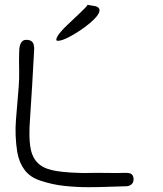

<svg xmlns="http://www.w3.org/2000/svg" viewBox="-20 -778 676 798"><path d="M57.6 -416Q60.5 -452.1 59.6 -487.3Q58.6 -522.5 59.6 -558.6Q59.6 -566.4 60.5 -576.2Q61.5 -585.9 64.5 -594.2Q67.4 -602.5 74.2 -607.9Q81.1 -613.3 93.8 -612.3Q105.5 -611.3 111.8 -606Q118.2 -600.6 120.1 -592.3Q122.1 -584 122.1 -574.2Q122.1 -564.5 121.1 -555.7Q117.2 -486.3 113.3 -417.5Q109.4 -348.6 104.5 -279.3Q99.6 -212.9 105.5 -170.9Q111.3 -128.9 133.3 -104.5Q155.3 -80.1 196.3 -70.8Q237.3 -61.5 304.7 -59.6Q324.2 -58.6 343.8 -59.1Q363.3 -59.6 382.8 -59.6Q411.1 -59.6 440.4 -59.1Q469.7 -58.6 498 -59.6Q511.7 -60.5 522.5 -56.6Q533.2 -52.7 535.2 -36.1Q536.1 -20.5 526.9 -12.2Q517.6 -3.9 503.9 -3.9Q464.8 -2.9 425.8 -1.5Q386.7 0 347.7 0Q296.9 0 247.1 -5.4Q197.3 -10.7 147.5 -27.3Q105.5 -41 82.5 -71.3Q59.6 -101.6 51.8 -145.5Q41 -213.9 46.4 -281.2Q51.8 -348.6 57.6 -416ZM218.8 -627Q223.6 -635.7 234.4 -647.9Q245.1 -660.2 257.8 -672.4Q270.5 -684.6 284.7 -697.8Q298.8 -710.9 310.5 -722.2Q322.3 -733.4 331.5 -742.7Q340.8 -752 343.8 -757.8L377.9 -752Q393.6 -747.1 393.6 -735.8Q393.6 -724.6 382.3 -710.4Q371.1 -696.3 352.1 -680.7Q333 -665 312 -650.9Q291 -636.7 270.5 -626Q250 -615.2 238.8 -611.8Q227.5 -608.4 221.7 -608.4Q217.8 -608.4 215.8 -609.4Q213.9 -610.4 213.9 -613.3Q213.9 -618.2 218.8 -627Z"/></svg>

Font: Scriphy
Style: Regular
Weight: 400
Designer: Ala M. Lockhart
Foundry: Ala M. Lockhart
Version: Version 1.0 2021